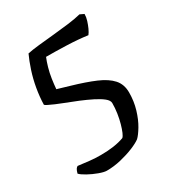

<svg xmlns="http://www.w3.org/2000/svg" viewBox="-165 -667 790 869"><g transform="rotate(-30 229.5 -232.5)"><path d="M138 105Q124 105 98 95.5Q72 86 48.5 73Q25 60 16 50Q20 35 24.5 28.5Q29 22 34 20Q63 24 92.5 27Q122 30 150 30Q187 30 217.5 25.5Q248 21 272 12Q278 7 284.5 -8Q291 -23 297.5 -46Q304 -69 308 -95.5Q312 -122 312 -148Q312 -162 294.5 -176Q277 -190 249 -204Q221 -218 188.5 -231.5Q156 -245 124 -257Q103 -265 84.5 -273Q66 -281 54 -287Q42 -293 40 -296Q41 -337 48.5 -380Q56 -423 69 -462.5Q82 -502 96 -532Q119 -537 156.5 -541Q194 -545 236 -549Q278 -553 317.5 -558Q357 -563 384 -570L405 -560Q405 -544 399.5 -526.5Q394 -509 387 -493.5Q380 -478 372 -468Q322 -475 263 -477Q204 -479 157 -479Q149 -460 141.5 -434Q134 -408 130 -380.5Q126 -353 124 -329L188 -310Q257 -290 305 -269.5Q353 -249 377.5 -221.5Q402 -194 402 -152Q402 -106 389.5 -64.5Q377 -23 359 7Q341 37 327 50Q311 62 280.5 74.5Q250 87 212.5 96Q175 105 138 105Z"/></g></svg>

Font: Texturina 12pt
Style: Regular
Weight: 400
Designer: Guillermo Torres Carreño
Foundry: Omnibus-Type
Version: Version 1.002